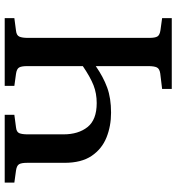

<svg xmlns="http://www.w3.org/2000/svg" viewBox="13 -763 750 816"><g transform="rotate(-90 388.0 -355.0)"><path d="M418 0V-41L484 -49Q504 -52 509.5 -63.5Q515 -75 515 -100V-323Q469 -291 424 -274.5Q379 -258 317 -258Q260 -258 211.5 -277.5Q163 -297 133.5 -340.5Q104 -384 104 -456V-615Q104 -639 98 -649Q92 -659 71 -662L20 -669V-710H308V-669L255 -662Q235 -660 230 -648Q225 -636 225 -612V-460Q225 -397 256 -358Q287 -319 358 -319Q399 -319 433.5 -332.5Q468 -346 515 -378V-615Q515 -639 509 -649Q503 -659 482 -662L431 -669V-710H719V-669L666 -662Q646 -660 640.5 -648Q635 -636 635 -612V-95Q635 -71 641 -61Q647 -51 668 -48L719 -41V0Z"/></g></svg>

Font: Literata 36pt Medium
Style: Regular
Weight: 500
Designer: Latin by Veronika Burian and Jose Scaglione. Greek by Irene Vlachou. Cyrillic by Vera Evstafieva.
Foundry: TypeTogether
Version: Version 3.002